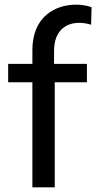

<svg xmlns="http://www.w3.org/2000/svg" viewBox="-20 -804 413 824"><path d="M119 -589V-530H15V-451H119V0H215V-451H353V-530H212V-585C212 -673 263 -706 320 -706C337 -706 354 -703 371 -698L373 -773C354 -780 331 -784 306 -784C221 -784 119 -736 119 -589Z"/></svg>

Font: Chess Sans Medium
Style: Regular
Weight: 500
Designer: Wolf Bōese
Foundry: Wolf Bōese
Version: Version 7.223;Glyphs 3.3 (3306)